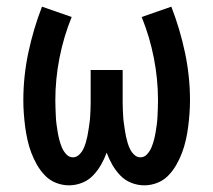

<svg xmlns="http://www.w3.org/2000/svg" viewBox="-20 -548 640 576"><path d="M187 8Q167 8 148 0.5Q129 -7 115 -21.5Q101 -36 91 -53.5Q81 -71 74 -89.5Q67 -108 62.5 -128Q58 -148 55.5 -167.5Q53 -187 51.5 -207Q50 -227 50 -247Q50 -319 65 -390Q80 -461 106 -528L195 -497Q171 -438 158.5 -374.5Q146 -311 146 -247Q146 -235 146.5 -223Q147 -211 147.5 -199Q148 -187 149.5 -175.5Q151 -164 153 -152Q155 -140 158 -128.5Q161 -117 165.5 -106Q170 -95 178.5 -85.5Q187 -76 199 -76Q209 -76 217 -83.5Q225 -91 229.5 -100Q234 -109 237 -119Q240 -129 242 -138.5Q244 -148 245.5 -158.5Q247 -169 248.5 -179Q250 -189 250.5 -199Q251 -209 251.5 -219Q252 -229 252 -239.5Q252 -250 252 -260V-338H348V-260Q348 -250 348 -239.5Q348 -229 348.5 -219Q349 -209 349.5 -199Q350 -189 351.5 -179Q353 -169 354.5 -158.5Q356 -148 358 -138.5Q360 -129 363 -119Q366 -109 370.5 -100Q375 -91 383 -83.5Q391 -76 401 -76Q413 -76 421.5 -85.5Q430 -95 434.5 -106Q439 -117 442 -128.5Q445 -140 447 -152Q449 -164 450.5 -175.5Q452 -187 452.5 -199Q453 -211 453.5 -223Q454 -235 454 -247Q454 -311 441.5 -374.5Q429 -438 405 -497L494 -528Q520 -461 535 -390Q550 -319 550 -247Q550 -227 548.5 -207Q547 -187 544.5 -167.5Q542 -148 537.5 -128Q533 -108 526 -89.5Q519 -71 509 -53.5Q499 -36 485 -21.5Q471 -7 452 0.5Q433 8 413 8Q393 8 374 0.5Q355 -7 341 -21.5Q327 -36 317 -53.5Q307 -71 300 -90Q293 -71 283 -53.5Q273 -36 259 -21.5Q245 -7 226 0.5Q207 8 187 8Z"/></svg>

Font: Iosevka Fixed Curly Md Ex
Style: Regular
Weight: 500
Width: 7
Monospace: yes
Designer: Belleve Invis
Foundry: Belleve Invis
Version: Version 30.1.2